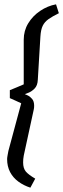

<svg xmlns="http://www.w3.org/2000/svg" viewBox="-20 -719 293 890"><path d="M120.8 150.9Q89.7 140.9 65.1 122.8Q40.5 104.8 26.7 78.5Q13 52.2 13 18.3Q13 11.9 15.4 -0.7Q17.9 -13.3 19 -19.9L78.3 -240.2Q65.3 -246.4 52.1 -252.4Q39 -258.5 25.6 -264.2V-301Q41.7 -307.6 57.9 -314.3Q74.1 -321 90 -328V-534.6Q90 -576.7 110.8 -610.9Q131.6 -645.2 166 -668.4Q200.5 -691.7 239.7 -698.9L252.8 -657.8Q222.8 -643 205 -630.4Q187.1 -617.8 178.2 -599.9Q169.3 -581.9 167.3 -549.7L155.3 -349.8Q154.3 -322.3 140.1 -308.3Q125.9 -294.2 111.7 -289Q97.6 -283.7 95.1 -282.6Q97.8 -281.7 108.5 -276.7Q119.2 -271.7 128.7 -260.6Q138.3 -249.5 138.3 -228.4Q138.3 -225.4 137.8 -219.1Q137.3 -212.7 136.3 -210.4L90.2 1.8Q88.3 10.8 87.8 18.8Q87.2 26.8 87.2 34Q87.2 61.5 99.9 76.4Q112.7 91.2 143.3 109.1Z"/></svg>

Font: Faustina Light
Style: Italic
Weight: 300
Italic angle: -8°
Designer: Alfonso Garcia
Foundry: http://www.omnibus-type.com
Version: Version 1.200